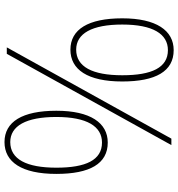

<svg xmlns="http://www.w3.org/2000/svg" viewBox="10 -774 774 833"><g transform="rotate(90 396.5 -357.0)"><path d="M197 -724C112 -724 59 -649 59 -501C59 -353 107 -276 195 -276C281 -276 333 -350 333 -501C333 -646 289 -724 197 -724ZM609 -714H581L185 0H213ZM197 -699C273 -699 306 -629 306 -501C306 -371 269 -301 195 -301C125 -301 86 -369 86 -501C86 -634 127 -699 197 -699ZM598 -438C513 -438 460 -363 460 -215C460 -67 508 10 596 10C682 10 734 -64 734 -215C734 -360 690 -438 598 -438ZM598 -413C674 -413 707 -343 707 -215C707 -85 670 -15 596 -15C526 -15 487 -83 487 -215C487 -348 528 -413 598 -413Z"/></g></svg>

Font: Noto Sans Meetei Mayek Thin
Style: Regular
Weight: 100
Designer: Monotype Design Team and Neelakash Kshetrimayum
Foundry: Monotype Imaging Inc.
Version: Version 2.002